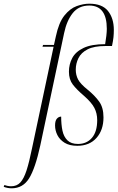

<svg xmlns="http://www.w3.org/2000/svg" viewBox="-147 -779 639 1039"><path d="M-84 240Q-105 240 -127 232L-123 222Q-116 225 -106 227Q-96 229 -87 229Q-56 229 -37 208.5Q-18 188 -3.5 143.5Q11 99 26 25L143 -526H83L86 -536H145L155 -581Q171 -657 201.5 -695Q232 -733 268 -746Q304 -759 336 -759Q406 -759 437.5 -719.5Q469 -680 469 -617Q469 -596 467 -577Q465 -558 459 -530H424Q362 -530 327 -512Q292 -494 277.5 -464.5Q263 -435 263 -402Q263 -373 275.5 -349Q288 -325 328 -293Q366 -262 389.5 -229.5Q413 -197 413 -144Q413 -75 375 -32.5Q337 10 271 10Q229 10 202.5 -6.5Q176 -23 163.5 -48Q151 -73 151 -100Q151 -126 161 -137Q171 -148 184 -148Q184 -105 191 -72Q198 -39 218 -19.5Q238 0 275 0Q322 0 350.5 -33Q379 -66 379 -129Q379 -166 363.5 -195.5Q348 -225 308 -260Q268 -294 247 -321.5Q226 -349 226 -391Q226 -431 244 -465Q262 -499 305 -519.5Q348 -540 422 -540Q426 -563 428.5 -585.5Q431 -608 431 -623Q431 -749 336 -749Q279 -749 246.5 -708Q214 -667 200 -600L71 8Q44 132 10.5 186Q-23 240 -84 240Z"/></svg>

Font: Noto Serif Display Condensed ExtraLight
Style: Italic
Weight: 200
Width: 3
Italic angle: -12°
Designer: Monotype Design Team
Foundry: Monotype Imaging Inc.
Version: Version 2.009